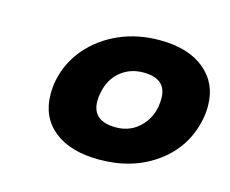

<svg xmlns="http://www.w3.org/2000/svg" viewBox="-63 -799 642 536"><g transform="rotate(15 258.0 -531.0)"><path d="M83 -490Q83 -512 87 -531Q98 -584 133.5 -625.5Q169 -667 222 -690.5Q275 -714 339 -714Q422 -714 469 -675Q516 -636 516 -571Q516 -550 512 -531Q495 -448 426.5 -398Q358 -348 261 -348Q177 -348 130 -386Q83 -424 83 -490ZM385 -558Q385 -615 318 -615Q280 -615 252.5 -592.5Q225 -570 217 -531Q214 -518 214 -505Q214 -447 283 -447Q327 -447 356 -478.5Q385 -510 385 -558Z"/></g></svg>

Font: Prompt
Style: Bold Italic
Weight: 700
Italic angle: -12°
Designer: Katatrad Team
Foundry: CadsonDemak
Version: Version 1.001